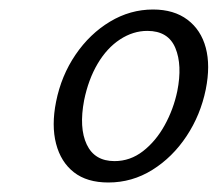

<svg xmlns="http://www.w3.org/2000/svg" viewBox="-20 -685 458 404"><path d="M208 -301Q163 -301 135.5 -322.5Q108 -344 98 -382.5Q88 -421 98 -471Q109 -526 139 -570Q169 -614 211.5 -639.5Q254 -665 302 -665Q346 -665 374.5 -643.5Q403 -622 413 -584.5Q423 -547 413 -497Q402 -443 372.5 -398.5Q343 -354 300.5 -327.5Q258 -301 208 -301ZM221 -346Q254 -346 281 -367Q308 -388 326.5 -421.5Q345 -455 353 -493Q364 -548 349 -584Q334 -620 290 -620Q260 -620 232.5 -602Q205 -584 185.5 -551Q166 -518 157 -474Q146 -416 162.5 -381Q179 -346 221 -346Z"/></svg>

Font: Ysabeau Infant
Style: Italic
Weight: 400
Italic angle: -12°
Designer: Christian Thalmann (Catharsis Fonts)
Version: Version 2.001;gftools[0.9.30]; featfreeze: ss01,ss02,lnum